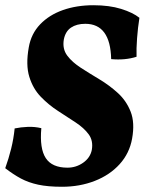

<svg xmlns="http://www.w3.org/2000/svg" viewBox="-25 -705 559 734"><path d="M212 9Q158 9 121 1Q84 -7 55 -22.5Q26 -38 -5 -62Q8 -98 17.5 -136Q27 -174 31 -214Q55 -219 81.5 -220Q108 -221 133 -215Q126 -137 150 -100.5Q174 -64 233 -64Q266 -64 293 -83Q320 -102 326 -132Q332 -167 314 -191.5Q296 -216 264 -237Q232 -258 196.5 -281Q161 -304 131 -335Q101 -366 87 -411.5Q73 -457 85 -524Q94 -576 128.5 -612Q163 -648 215.5 -666.5Q268 -685 332 -685Q393 -685 438 -671Q483 -657 508 -637Q502 -599 499 -559Q496 -519 497 -488Q453 -474 400 -479Q397 -614 301 -614Q268 -614 246.5 -599.5Q225 -585 219 -554Q213 -518 232 -492.5Q251 -467 284.5 -445.5Q318 -424 355.5 -401.5Q393 -379 425.5 -349.5Q458 -320 474.5 -278Q491 -236 480 -175Q470 -119 432.5 -77.5Q395 -36 337.5 -13.5Q280 9 212 9Z"/></svg>

Font: Vollkorn ExtraBold
Style: Italic
Weight: 800
Italic angle: -11°
Designer: Friedrich Althausen
Foundry: Friedrich Althausen
Version: Version 5.000; ttfautohint (v1.8.3)